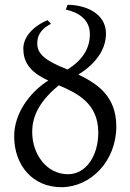

<svg xmlns="http://www.w3.org/2000/svg" viewBox="-20 -764 542 799"><path d="M263 -39C174 -39 114 -122 114 -215C114 -264 130 -332 225 -409C304 -375 389 -333 389 -212C389 -117 339 -39 263 -39ZM181 -429C101 -378 39 -290 39 -197C39 -75 117 15 235 15C357 15 464 -93 464 -238C464 -368 379 -418 306 -454C321 -463 421 -522 421 -624C421 -710 334 -744 261 -744L254 -724C306 -713 354 -683 354 -622C354 -563 324 -514 261 -475C168 -511 135 -540 135 -583C135 -632 169 -652 192 -665L178 -680C117 -655 77 -609 77 -562C77 -509 101 -465 181 -429Z"/></svg>

Font: Temporarium
Style: Regular
Weight: 400
Version: Version 1.1